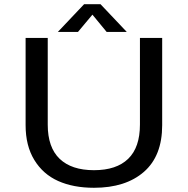

<svg xmlns="http://www.w3.org/2000/svg" viewBox="-20 -880 890 911"><path d="M581.5 -728.5H486L418.5 -810.5L350 -728.5H254.5L379 -860H457ZM426 11Q328 11 256 -21.2Q184 -53.5 142.8 -121Q101.5 -188.5 101.5 -286V-700H206.5V-288.5Q206.5 -180.5 263 -126.5Q319.5 -72.5 426 -72.5Q532.5 -72.5 588.2 -126.5Q644 -180.5 644 -289V-700H749.5V-286Q749.5 -140 662.8 -64.5Q576 11 426 11Z"/></svg>

Font: League Mono Wide
Style: Regular
Weight: 400
Width: 8
Designer: Tyler Finck
Foundry: The League of Moveable Type / Tyler Finck
Version: Version 2.210